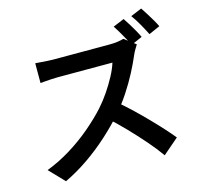

<svg xmlns="http://www.w3.org/2000/svg" viewBox="-127 -1000 1254 1200"><g transform="rotate(-15 500.0 -400.0)"><path d="M765 -827Q778 -808 793.5 -783Q809 -758 823 -733Q837 -708 845 -690L772 -658Q757 -689 735 -728Q713 -767 693 -797ZM888 -862Q901 -843 916.5 -818Q932 -793 946.5 -768.5Q961 -744 969 -726L897 -694Q881 -726 859 -765Q837 -804 816 -832ZM804 -653Q799 -645 788.5 -627.5Q778 -610 772 -596Q752 -548 721.5 -489.5Q691 -431 652.5 -372.5Q614 -314 571 -265Q516 -202 448.5 -141Q381 -80 307 -29Q233 22 155 59L62 -38Q143 -69 219 -116Q295 -163 360 -218.5Q425 -274 473 -327Q507 -365 537.5 -410Q568 -455 592 -500Q616 -545 627 -582Q618 -582 590.5 -582Q563 -582 526.5 -582Q490 -582 450.5 -582Q411 -582 374.5 -582Q338 -582 311 -582Q284 -582 274 -582Q254 -582 231 -580.5Q208 -579 189 -577.5Q170 -576 160 -575V-703Q172 -702 193.5 -700.5Q215 -699 237 -697.5Q259 -696 274 -696Q286 -696 314 -696Q342 -696 379.5 -696Q417 -696 457 -696Q497 -696 534 -696Q571 -696 598 -696Q625 -696 636 -696Q667 -696 692 -699.5Q717 -703 731 -708ZM584 -339Q624 -307 667.5 -266Q711 -225 754 -181Q797 -137 833.5 -97Q870 -57 895 -26L793 62Q757 11 709 -44Q661 -99 608 -154Q555 -209 501 -257Z"/></g></svg>

Font: Noto Sans KR SemiBold
Style: Regular
Weight: 600
Designer: Ryoko NISHIZUKA  (kana, bopomofo & ideographs); Paul D. Hunt (Latin, Greek & Cyrillic); Sandoll Communications , Soo-you
Foundry: Adobe
Version: Version 2.004-H2;hotconv 1.0.118;makeotfexe 2.5.65603